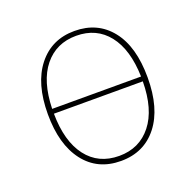

<svg xmlns="http://www.w3.org/2000/svg" viewBox="-101 -634 762 749"><g transform="rotate(-20 280.0 -259.5)"><path d="M281 -529Q377 -529 432.5 -459Q488 -389 488 -261Q488 -133 432 -61.5Q376 10 280 10Q183 10 128 -61.5Q73 -133 73 -259Q73 -386 129.5 -457.5Q186 -529 281 -529ZM281 -509Q198 -509 148.5 -448Q99 -387 96 -273H465Q462 -386 413.5 -447.5Q365 -509 281 -509ZM280 -11Q364 -11 414 -74Q464 -137 465 -253H96Q97 -138 145.5 -74.5Q194 -11 280 -11Z"/></g></svg>

Font: FiraGO Thin
Style: Regular
Weight: 100
Designer: bBox Type
Foundry: bBox Type GmbH
Version: Version 1.001;PS 001.001;hotconv 1.0.88;makeotf.lib2.5.64775